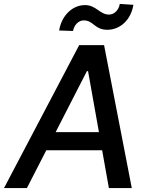

<svg xmlns="http://www.w3.org/2000/svg" viewBox="-41 -957 761 977"><path d="M384.9 -853.3C435.7 -853.3 438.9 -805.4 506 -805.4C568.2 -805.8 625 -853.3 637.8 -932.5L568.5 -937.1C563.9 -906.6 540.8 -882.8 513.8 -882.8C465.9 -882.8 449.2 -931.1 391.3 -931.1C329.2 -931.1 272.7 -880 259.9 -801.8L330.6 -799.4C336.3 -830.3 359 -853.3 384.9 -853.3ZM361.9 -727.3 -20.6 0H95.9L194.6 -192.5H478.7L513.1 0H629.6L488.6 -727.3ZM242.2 -284.8 401.3 -595.2H407L462.4 -284.8Z"/></svg>

Font: TID UI Medium
Style: Italic
Weight: 500
Italic angle: -9.39999°
Designer: The TID Project Authors
Foundry: Bakken & Bæck
Version: Version 1.001;hotconv 1.0.109;makeotfexe 2.5.65596